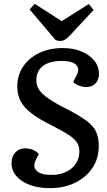

<svg xmlns="http://www.w3.org/2000/svg" viewBox="-20 -965 558 999"><path d="M494 -205Q494 -141 461 -91.5Q428 -42 370.5 -14Q313 14 239 14Q181 14 136 -2.5Q91 -19 65.5 -48.5Q40 -78 40 -117Q40 -150 59.5 -171.5Q79 -193 110 -193Q155 -193 182 -164L166 -132Q149 -98 170.5 -76.5Q192 -55 247 -55Q312 -55 352.5 -89Q393 -123 393 -179Q393 -204 380.5 -223.5Q368 -243 337.5 -263Q307 -283 254 -310Q185 -344 145 -374.5Q105 -405 87.5 -438.5Q70 -472 70 -515Q70 -574 100.5 -619Q131 -664 184.5 -689.5Q238 -715 307 -715Q361 -715 403.5 -697.5Q446 -680 470.5 -649.5Q495 -619 495 -580Q495 -550 477 -531Q459 -512 429 -512Q410 -512 391 -519.5Q372 -527 361 -538L380 -576Q396 -607 376 -627.5Q356 -648 302 -648Q238 -648 203.5 -622Q169 -596 169 -546Q169 -520 183.5 -498Q198 -476 232.5 -452Q267 -428 329 -397Q391 -365 427.5 -338.5Q464 -312 479 -281.5Q494 -251 494 -205ZM134 -916 161 -945 301 -855 442 -944 467 -913 346 -783Q318 -752 296 -752Q280 -752 269 -757Z"/></svg>

Font: Literata 12pt Medium
Style: Italic
Weight: 500
Italic angle: -2°
Designer: Latin by Veronika Burian and Jose Scaglione. Greek by Irene Vlachou. Cyrillic by Vera Evstafieva
Foundry: TypeTogether
Version: Version 3.002